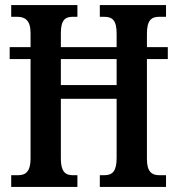

<svg xmlns="http://www.w3.org/2000/svg" viewBox="-20 -734 696 754"><path d="M24 0H284V-46H265C236 -46 219 -61 219 -111V-346H438V-113C438 -61 421 -46 390 -46H372V0H632V-46H605C576 -46 557 -60 557 -109V-502H639V-549H557V-602C557 -655 575 -668 605 -668H632V-714H372V-668H389C421 -668 438 -655 438 -602V-549H219V-604C219 -655 236 -668 265 -668H284V-714H24V-668H47C78 -668 100 -655 100 -604V-549H18V-502H100V-111C100 -61 81 -46 52 -46H24ZM219 -400V-502H438V-400Z"/></svg>

Font: Noto Serif Armenian ExtraCondensed SemiBold
Style: Regular
Weight: 600
Width: 2
Designer: Monotype Design Team
Foundry: Monotype Imaging Inc.
Version: Version 2.008